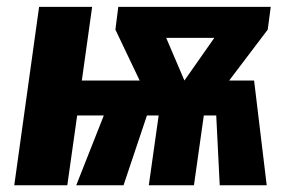

<svg xmlns="http://www.w3.org/2000/svg" viewBox="-20 -552 872 572"><path d="M348 0H207.1L330.4 -312.1H737L774.6 0H634.6L624.2 -208.1H587.2L557.8 0H423.3L452.7 -208.1H417.8ZM180.5 0H22.5L96.5 -531.6H254.5L223.8 -312.1H388L376.7 -208.1H209.9ZM611.2 -244.1H428.5L323.8 -463.7L332.4 -531.6H435.6L529.4 -312.1L683.3 -531.6H786.6L777.6 -463.7ZM684.4 -439.2H395.2L407.8 -531.6H696.7Z"/></svg>

Font: Fira Sans Variable
Style: Italic
Weight: 397
Italic angle: -8°
Designer: Carrois Corporate & Edenspiekermann AG
Foundry: Carrois Corporate GbR & Edenspiekermann AG
Version: Version 4.202